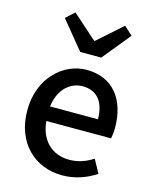

<svg xmlns="http://www.w3.org/2000/svg" viewBox="-126 -927 817 1023"><g transform="rotate(15 282.5 -415.5)"><path d="M316 13C388 13 451 -11 502 -45L462 -118C422 -92 380 -77 331 -77C236 -77 170 -140 161 -245H518C521 -259 524 -281 524 -304C524 -459 445 -564 299 -564C171 -564 48 -453 48 -275C48 -93 167 13 316 13ZM160 -325C171 -421 232 -474 301 -474C381 -474 424 -419 424 -325ZM240 -647H356L482 -801L435 -844L300 -724H296L161 -844L114 -801Z"/></g></svg>

Font: Noto Sans HK Medium
Style: Regular
Weight: 500
Designer: Ryoko NISHIZUKA 西塚涼子 (kana, bopomofo & ideographs); Paul D. Hunt (Latin, Greek & Cyrillic); Sandoll Communications 산돌커뮤니
Foundry: Adobe
Version: Version 2.002;hotconv 1.0.116;makeotfexe 2.5.65601